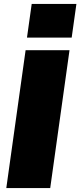

<svg xmlns="http://www.w3.org/2000/svg" viewBox="-20 -955 408 975"><path d="M333 -700 235 0H12L110 -700ZM368 -935 344 -764H117L141 -935Z"/></svg>

Font: Pathway Extreme Condensed Black
Style: Italic
Weight: 900
Width: 3
Italic angle: -8°
Version: Version 1.001;gftools[0.9.26]